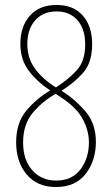

<svg xmlns="http://www.w3.org/2000/svg" viewBox="-20 -743 451 773"><path d="M366 -172Q366 -244 326 -292Q286 -340 228 -378Q280 -410 315.5 -451Q351 -492 351 -565Q351 -637 313.5 -680Q276 -723 208 -723Q138 -723 100 -679.5Q62 -636 62 -567Q62 -503 95.5 -458.5Q129 -414 182 -379Q127 -346 86 -297.5Q45 -249 45 -170Q45 -91 87.5 -40.5Q130 10 205 10Q284 10 325 -43Q366 -96 366 -172ZM90 -566Q90 -625 121.5 -661Q153 -697 208 -697Q261 -697 292 -661.5Q323 -626 323 -564Q323 -497 289 -460Q255 -423 205 -391Q151 -425 120.5 -467Q90 -509 90 -566ZM73 -169Q73 -243 112.5 -289.5Q152 -336 204 -365Q282 -318 310 -269Q338 -220 338 -170Q338 -106 304 -61Q270 -16 206 -16Q147 -16 110 -57.5Q73 -99 73 -169Z"/></svg>

Font: Noto Sans Devanagari Extra Condensed Thin
Style: Regular
Weight: 250
Width: 2
Designer: Monotype Design Team
Foundry: Monotype Imaging Inc.
Version: 1.000